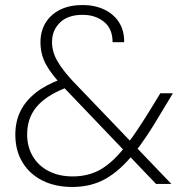

<svg xmlns="http://www.w3.org/2000/svg" viewBox="-20 -732 734 764"><path d="M601 0 234 -384Q186 -434 163.5 -474.5Q141 -515 141 -564Q141 -608 161.5 -641.5Q182 -675 219.5 -693.5Q257 -712 309 -712Q357 -712 395 -694Q433 -676 454 -642.5Q475 -609 474 -564H428Q428 -618 393.5 -645.5Q359 -673 309 -673Q250 -673 218.5 -642Q187 -611 187 -565Q187 -526 208 -489.5Q229 -453 270 -409L662 0ZM268 12Q200 12 149 -13.5Q98 -39 69.5 -86Q41 -133 41 -196Q41 -248 61 -289Q81 -330 121 -362Q161 -394 221 -416L240 -423L269 -393L238 -381Q161 -350 124.5 -305.5Q88 -261 88 -197Q88 -148 110.5 -110Q133 -72 174 -51Q215 -30 269 -30Q334 -30 383.5 -59.5Q433 -89 484 -156Q506 -184 529.5 -219.5Q553 -255 579 -297L618 -361H668L615 -273Q589 -229 564 -191.5Q539 -154 515 -124Q459 -54 401 -21Q343 12 268 12Z"/></svg>

Font: DM Sans 20pt ExtraLight
Style: Regular
Weight: 250
Version: Version 4.004;gftools[0.9.30]